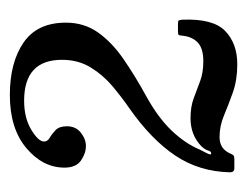

<svg xmlns="http://www.w3.org/2000/svg" viewBox="-76 -877 502 390"><g transform="rotate(-90 175.0 -682.0)"><path d="M330 -562.5Q332.5 -500 307 -475.5Q281.5 -451 239.5 -451Q207.5 -451 182.2 -460Q157 -469 135.5 -478Q114 -487 92 -487Q79 -487 71 -481.5Q63 -476 58.5 -466Q57 -462 55 -459.5Q53 -457 46.5 -457H28Q20 -457 20 -466Q21.5 -528.5 54 -577Q86.5 -625.5 149 -669.5Q171.5 -685 194.5 -704.2Q217.5 -723.5 233 -748.8Q248.5 -774 248.5 -807Q248.5 -884 165.5 -884Q130.5 -884 106.5 -869.5Q82.5 -855 82.5 -843.5Q82.5 -836.5 90.2 -832Q98 -827.5 105.8 -820Q113.5 -812.5 113.5 -797Q113.5 -779 100.5 -768.8Q87.5 -758.5 73.5 -758.5Q58.5 -758.5 44 -768.5Q29.5 -778.5 29.5 -802Q29.5 -846 69.2 -879.5Q109 -913 177 -913Q243 -913 283.5 -885.2Q324 -857.5 324 -799Q324 -762 304 -733.8Q284 -705.5 249.5 -681.8Q215 -658 172 -634.5Q130 -611 104.2 -583.8Q78.5 -556.5 66.5 -528Q62 -519 58.2 -511.5Q54.5 -504 58.5 -504Q62.5 -504 64.2 -510.2Q66 -516.5 73 -524Q95.5 -546 130 -546Q153 -546 170.5 -539.5Q188 -533 205.2 -526.5Q222.5 -520 245.5 -520Q271.5 -520 283.5 -531.2Q295.5 -542.5 297.5 -562.5Q298 -568.5 299 -570Q300 -571.5 306.5 -571.5H321.5Q327.5 -571.5 328.5 -569.8Q329.5 -568 330 -562.5Z"/></g></svg>

Font: Besley* Medium
Style: Regular
Weight: 500
Designer: Owen Earl
Foundry: indestructible type*
Version: Version 3.000; ttfautohint (v1.8.3)